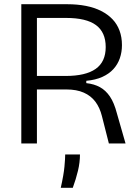

<svg xmlns="http://www.w3.org/2000/svg" viewBox="-20 -680 663 910"><path d="M81 0V-660H299Q347 -660 387.5 -652Q428 -644 459.5 -628Q491 -612 513 -589Q535 -566 546.5 -535Q558 -504 558 -466Q558 -433 548 -404Q538 -375 517.5 -352.5Q497 -330 465 -315.5Q433 -301 389 -297V-286Q426 -282 453.5 -267Q481 -252 501 -222.5Q521 -193 534 -143L575 0H496L463 -130Q453 -170 432 -198Q411 -226 377 -241Q343 -256 295 -256H155V0ZM155 -320H291Q386 -320 433.5 -353.5Q481 -387 481 -457Q481 -527 435 -561Q389 -595 293 -595H155ZM268 210Q282 148 285.5 109.5Q289 71 289 52H359Q359 90 349.5 129.5Q340 169 325 210Z"/></svg>

Font: Bricolage Grotesque 36pt Light
Style: Regular
Weight: 300
Designer: Mathieu Triay
Foundry: Atelier Triay
Version: Version 1.001;gftools[0.9.33.dev8+g029e19f]